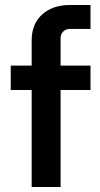

<svg xmlns="http://www.w3.org/2000/svg" viewBox="-20 -750 400 770"><path d="M107 0V-588Q107 -654 149 -692Q191 -730 261 -730H343V-634H259Q244 -634 233.5 -623.5Q223 -613 223 -597V0ZM23 -389V-487H343V-389Z"/></svg>

Font: SUSE Thin SemiBold
Style: Regular
Weight: 600
Version: Version 1.000